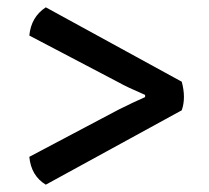

<svg xmlns="http://www.w3.org/2000/svg" viewBox="-20 -555 570 524"><path d="M476 -254 105 -51Q65 -75 60 -127L304 -256Q344 -276 376 -290V-296Q325 -318 304 -330L60 -458Q65 -509 105 -535L476 -332Q482 -310 482 -290.5Q482 -271 476 -254Z"/></svg>

Font: Signika Negative
Style: Regular
Weight: 400
Designer: Anna Giedrys
Foundry: Anna Giedrys
Version: Version 1.001